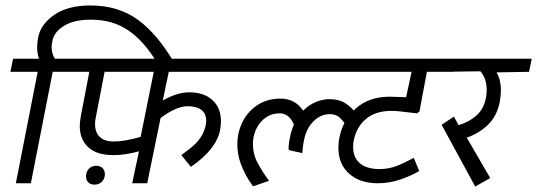

<svg xmlns="http://www.w3.org/2000/svg" viewBox="-20 -671 1967 703"><path d="M622 -434 557 -438Q509 -519 451 -559Q393 -599 313 -599Q251 -599 214.5 -576.5Q178 -554 172 -522Q169 -510 169 -498Q169 -475 181 -456H283L273 -408H173L93 0H38L118 -408H18L28 -456H123Q116 -474 116 -498Q116 -516 120 -535Q129 -582 178.5 -616.5Q228 -651 311 -651Q414 -651 486.5 -597.5Q559 -544 622 -434ZM199 -439Z M672 -333Q727 -333 758 -304.5Q789 -276 789 -227Q789 -213 786 -196Q773 -125 679 -60L644 -103Q650 -108 674 -126Q698 -144 713 -165.5Q728 -187 733 -212Q735 -224 735 -229Q735 -255 717.5 -268.5Q700 -282 666 -282Q626 -282 568 -239L519 0H464L489 -117Q438 -103 396 -103Q334 -103 303 -132Q272 -161 272 -210Q272 -222 276 -246L307 -408H225L235 -456H886L876 -408H598L576 -303Q629 -333 672 -333ZM331 -242Q328 -229 328 -217Q328 -186 345.5 -169.5Q363 -153 396 -153Q438 -153 495 -170L543 -408H363ZM295 -25Q295 -31 296 -34Q298 -47 308 -55.5Q318 -64 332 -64Q347 -64 355.5 -55.5Q364 -47 364 -33Q364 -27 363 -24Q360 -11 350 -3Q340 5 326 5Q312 5 303.5 -3Q295 -11 295 -25Z M829 -408 839 -456H1262L1252 -408ZM1286 -253 1252 -207Q1235 -230 1222.5 -241.5Q1210 -253 1187 -253Q1154 -253 1127.5 -226.5Q1101 -200 1093 -157Q1090 -143 1088.5 -128.5Q1087 -114 1087 -110Q1087 -111 1066 -115Q1036 -121 1037 -123Q1036 -128 1037.5 -142.5Q1039 -157 1042 -169Q1046 -192 1056 -215Q1039 -256 1004 -256Q968 -256 942 -231.5Q916 -207 908 -167Q906 -153 906 -145Q906 -107 923 -75Q940 -43 965 -9L907 11Q907 13 891 -11.5Q875 -36 862 -70.5Q849 -105 849 -143Q849 -161 852 -177Q864 -237 905.5 -273.5Q947 -310 1007 -310Q1060 -310 1090 -266Q1111 -287 1136.5 -297.5Q1162 -308 1186 -308Q1221 -308 1244.5 -293Q1268 -278 1286 -253ZM1087 -110Z M1275 -156Q1273 -148 1273 -132Q1273 -94 1298 -73Q1323 -52 1369 -52Q1403 -52 1431.5 -63Q1460 -74 1495 -93L1515 -45Q1487 -28 1446.5 -14Q1406 0 1363 0Q1298 0 1258.5 -35Q1219 -70 1219 -130Q1219 -151 1223 -168Q1235 -231 1283 -274Q1331 -317 1407 -317Q1417 -317 1467 -315L1487 -408H1204L1214 -456H1652L1642 -408H1543L1516 -263L1507 -256L1480 -259Q1436 -265 1413 -265Q1355 -265 1320 -235.5Q1285 -206 1275 -156Z M1814 -341Q1814 -320 1810 -299Q1800 -246 1766.5 -214Q1733 -182 1689 -167L1775 -19L1720 12L1597 -214L1642 -244L1659 -213Q1693 -222 1721.5 -245.5Q1750 -269 1759 -311Q1762 -328 1762 -342Q1762 -383 1739 -410L1595 -408L1605 -456H1927L1917 -408L1798 -406Q1814 -379 1814 -341Z"/></svg>

Font: Cambay Devanagari
Style: Italic
Weight: 400
Italic angle: -11°
Designer: Pooja Saxena
Foundry: Pooja Saxena
Version: Version 1.018;PS 001.018;hotconv 1.0.70;makeotf.lib2.5.58329